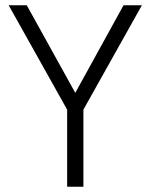

<svg xmlns="http://www.w3.org/2000/svg" viewBox="-20 -712 574 732"><path d="M521 -692H451L267 -358L82 -692H13L236 -294V0H298V-294Z"/></svg>

Font: RazerF5 Light
Style: Regular
Weight: 300
Foundry: Razer Inc.
Version: Version 2